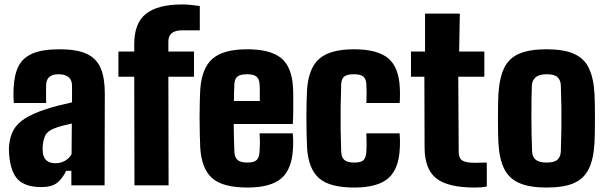

<svg xmlns="http://www.w3.org/2000/svg" viewBox="-20 -831 2728 861"><path d="M166 8Q96 8 62 -24.5Q28 -57 21 -137Q20 -145 20 -159Q20 -173 21 -180Q25 -221 41.5 -249.5Q58 -278 92.5 -300Q127 -322 185 -341Q215 -351 241.5 -357.5Q268 -364 303 -372V-446Q303 -498 242 -498Q190 -498 187 -453Q187 -448 186.5 -428.5Q186 -409 186.5 -390.5Q187 -372 187 -369H42Q41 -375 40.5 -395.5Q40 -416 41 -436Q44 -497 63.5 -535Q83 -573 127 -591.5Q171 -610 247 -610Q325 -610 369 -589.5Q413 -569 431.5 -525.5Q450 -482 450 -412L449 0H300V-65H277Q258 -27 234 -9.5Q210 8 166 8ZM229 -99Q252 -99 271.5 -110Q291 -121 301 -140L302 -277Q282 -273 261 -267.5Q240 -262 223 -255Q192 -243 183 -223Q174 -203 172 -180Q171 -167 171 -163Q171 -159 172 -148Q177 -99 229 -99Z M583 0 582 -487H511V-600H582V-633Q582 -728 635 -769.5Q688 -811 797 -811Q815 -811 836 -809Q857 -807 876 -804V-695H797Q735 -695 735 -645V-600H850V-487H735L736 0Z M1144 -233H1293Q1294 -227 1294.5 -206Q1295 -185 1294 -168Q1290 -73 1242 -31.5Q1194 10 1090 10Q979 10 931.5 -32Q884 -74 878 -168Q877 -191 876 -228Q875 -265 875 -305.5Q875 -346 876 -380Q877 -414 878 -430Q885 -527 934 -568.5Q983 -610 1088 -610Q1194 -610 1242 -569.5Q1290 -529 1294 -436Q1295 -424 1295 -396.5Q1295 -369 1295 -336Q1295 -303 1293 -275H1028Q1028 -246 1029 -216Q1030 -186 1031 -151Q1032 -125 1045.5 -113.5Q1059 -102 1090 -102Q1119 -102 1131 -113.5Q1143 -125 1144 -152Q1145 -167 1145.5 -185.5Q1146 -204 1144 -233ZM1088 -498Q1057 -498 1044.5 -487.5Q1032 -477 1031 -453Q1030 -433 1029.5 -414Q1029 -395 1029 -378H1145Q1145 -404 1145 -425Q1145 -446 1144 -453Q1143 -477 1130 -487.5Q1117 -498 1088 -498Z M1357 -168Q1356 -191 1355 -228Q1354 -265 1354 -305.5Q1354 -346 1355 -380Q1356 -414 1357 -430Q1364 -527 1413 -568.5Q1462 -610 1567 -610Q1673 -610 1721 -569.5Q1769 -529 1773 -436Q1774 -420 1773.5 -396.5Q1773 -373 1772 -369H1623Q1624 -384 1624 -411Q1624 -438 1623 -453Q1622 -475 1610.5 -486.5Q1599 -498 1567 -498Q1536 -498 1523.5 -487.5Q1511 -477 1510 -453Q1508 -392 1507.5 -344.5Q1507 -297 1507.5 -251.5Q1508 -206 1510 -151Q1511 -125 1524.5 -113.5Q1538 -102 1569 -102Q1601 -102 1611.5 -114.5Q1622 -127 1623 -152Q1624 -167 1624 -185.5Q1624 -204 1623 -233H1772Q1773 -227 1773.5 -206Q1774 -185 1773 -168Q1769 -73 1721 -31.5Q1673 10 1569 10Q1458 10 1410.5 -32Q1363 -74 1357 -168Z M2109 10Q1988 10 1936 -31.5Q1884 -73 1884 -170L1883 -487H1823V-600H1886V-770H2042L2039 -600H2152V-487H2035L2037 -152Q2037 -121 2053.5 -111Q2070 -101 2109 -101Q2123 -101 2135 -101.5Q2147 -102 2163 -102V5Q2151 8 2138 9Q2125 10 2109 10Z M2431 10Q2355 10 2309 -10Q2263 -30 2241 -74Q2219 -118 2215 -191Q2214 -210 2213.5 -239.5Q2213 -269 2213 -301.5Q2213 -334 2213.5 -363Q2214 -392 2215 -410Q2220 -484 2241.5 -527.5Q2263 -571 2309 -590.5Q2355 -610 2431 -610Q2509 -610 2554.5 -589.5Q2600 -569 2621 -525Q2642 -481 2646 -410Q2647 -391 2647.5 -361.5Q2648 -332 2648 -299.5Q2648 -267 2647.5 -238Q2647 -209 2646 -191Q2642 -118 2620.5 -74Q2599 -30 2554 -10Q2509 10 2431 10ZM2431 -102Q2466 -102 2480 -115Q2494 -128 2495 -153Q2497 -212 2497.5 -258.5Q2498 -305 2497.5 -350Q2497 -395 2495 -448Q2494 -472 2480 -485Q2466 -498 2431 -498Q2397 -498 2381.5 -484Q2366 -470 2365 -448Q2363 -387 2363 -309.5Q2363 -232 2366 -153Q2367 -128 2382 -115Q2397 -102 2431 -102Z"/></svg>

Font: Big Shoulders Text Black
Style: Regular
Weight: 900
Designer: Patric King
Foundry: XO Type Co
Version: Version 1.000; ttfautohint (v1.8.2)